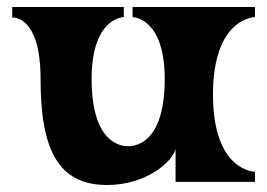

<svg xmlns="http://www.w3.org/2000/svg" viewBox="-20 -520 764 549"><path d="M15 -470C23 -470 96 -470 96 -294C96 -93 146 9 286 9C402 9 475 -61 482 -94V0H709V-29C709 -29 589 -29 589 -250C589 -470 709 -471 709 -471V-500H359V-471C359 -471 451 -471 451 -294C451 -102 359 -102 346 -102C334 -102 242 -102 242 -294C242 -471 334 -471 334 -471V-500H15Z"/></svg>

Font: Ouroboros
Style: Regular
Weight: 400
Designer: Ariel Martín Pérez
Foundry: Velvetyne Type Foundry
Version: Version 2.001;hotconv 1.0.109;makeotfexe 2.5.65596